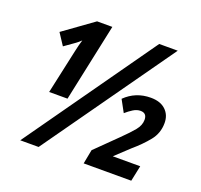

<svg xmlns="http://www.w3.org/2000/svg" viewBox="-124 -854 1041 993"><g transform="rotate(20 396.5 -357.0)"><path d="M84 0 589 -714H691L185 0ZM192 -529Q196 -549 200.5 -565.5Q205 -582 209 -595Q193 -580 183 -573L125 -532L83 -596L247 -714H331L240 -286H139ZM433 0 448 -78 565 -193Q606 -233 629 -261Q652 -289 652 -319Q652 -356 617 -356Q597 -356 577 -343.5Q557 -331 539 -315L503 -381Q561 -438 644 -438Q697 -438 726 -410.5Q755 -383 755 -339Q755 -283 721 -241Q687 -199 639 -158L562 -86H713L695 0Z"/></g></svg>

Font: Noto Sans Condensed
Style: Bold Italic
Weight: 700
Width: 3
Italic angle: -12°
Designer: Monotype Design Team
Foundry: Monotype Imaging Inc.
Version: Version 2.013; ttfautohint (v1.8.4.7-5d5b)